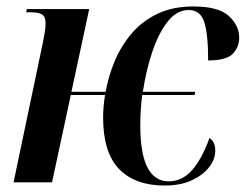

<svg xmlns="http://www.w3.org/2000/svg" viewBox="-20 -564 760 594"><path d="M489 10Q398 10 348.5 -41Q299 -92 299 -201Q299 -217 300.5 -234.5Q302 -252 305 -270H199L141 0H22L113 -434Q116 -448 118.5 -463.5Q121 -479 121 -492Q121 -512 110.5 -519Q100 -526 74 -526H61L63 -536H256L201 -280H307Q315 -327 334.5 -374Q354 -421 386.5 -459.5Q419 -498 466.5 -521Q514 -544 578 -544Q656 -544 688 -514.5Q720 -485 720 -447Q720 -419 700.5 -398Q681 -377 624 -377Q624 -458 612 -495.5Q600 -533 564 -533Q527 -533 499 -497.5Q471 -462 451.5 -404.5Q432 -347 422 -280H584L582 -270H420Q414 -224 414 -176Q414 -3 502 -3Q544 -3 574.5 -38Q605 -73 628 -137Q635 -133 640.5 -123.5Q646 -114 646 -97Q646 -72 627.5 -47.5Q609 -23 574 -6.5Q539 10 489 10Z"/></svg>

Font: Noto Serif Display Condensed SemiBold
Style: Italic
Weight: 600
Width: 3
Italic angle: -12°
Designer: Monotype Design Team
Foundry: Monotype Imaging Inc.
Version: Version 2.009